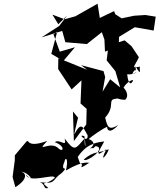

<svg xmlns="http://www.w3.org/2000/svg" viewBox="-20 -955 861 1037"><path d="M401 -320C407 -335 386 -262 381 -229C420 -303 429 -266 453 -225C459 -175 391 -237 436 -219C447 -146 436 -155 437 -207C387 -151 385 -132 329 -207C343 -153 303 -208 276 -187C336 -166 323 -124 291 -158C246 -194 170 -123 235 -194C112 -149 142 -215 119 -186L60 -116V-90L48 1L63 56C133 12 121 -23 94 -27C132 -29 176 40 119 -11C141 37 273 -20 276 5C227 51 192 19 241 60C212 70 228 41 196 29C286 40 255 20 315 -22C356 -65 302 -21 328 -81C333 -111 352 -99 336 -34C440 -96 462 -70 464 -77C384 -25 443 -71 414 -70C406 -83 395 -137 393 -96C440 -175 496 -186 543 -191C517 -143 484 -94 555 -150C510 -60 564 -125 567 -149C515 -126 488 -142 433 -94C441 -73 561 -154 497 -166C463 -138 499 -165 465 -152C492 -170 492 -192 459 -204C475 -219 538 -263 559 -270C557 -255 572 -228 619 -280C565 -247 560 -272 548 -320C607 -384 554 -419 610 -422C616 -427 617 -417 656 -416C692 -449 625 -510 646 -470C641 -485 677 -521 697 -523C704 -523 676 -467 667 -554C701 -548 745 -578 694 -555C720 -611 716 -531 712 -597C750 -531 729 -591 737 -595C684 -586 706 -592 730 -646L690 -706L653 -737L566 -709L556 -629L603 -571L629 -483L575 -527L534 -460L548 -539L539 -571L418 -603L451 -578L325 -629L385 -700L303 -676L269 -769L289 -784L257 -664L305 -636L295 -640L294 -582L314 -552L367 -472L420 -521L415 -396L448 -367L446 -283L379 -193L374 -353ZM343 -872 300 -815 204 -753 316 -788 333 -727 449 -717 530 -781 544 -741 547 -676 621 -704 623 -756 708 -808 810 -790 821 -865 765 -874 704 -870 637 -856 603 -878 596 -895 519 -858 507 -935 387 -867 329 -851 263 -876 295 -824Z"/></svg>

Font: Hussar Lance
Style: Italic
Weight: 700
Foundry: Cannot Into Space Fonts, PlusOne Fonts
Version: Version 2.27